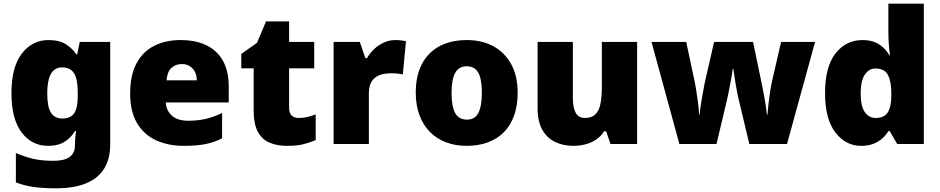

<svg xmlns="http://www.w3.org/2000/svg" viewBox="-20 -780 5090 1040"><path d="M243 -563Q301 -563 336.5 -540.5Q372 -518 394 -485H398L412 -553H577V1Q577 79 545 132Q513 185 447.5 212.5Q382 240 282 240Q215 240 164 233Q113 226 66 208V49Q116 70 161 80.5Q206 91 271 91Q329 91 357.5 70Q386 49 386 9V-1Q386 -14 387.5 -32Q389 -50 392 -70H386Q367 -37 332 -13.5Q297 10 240 10Q152 10 97 -63Q42 -136 42 -276Q42 -416 98 -489.5Q154 -563 243 -563ZM315 -415Q289 -415 271 -399Q253 -383 244.5 -351.5Q236 -320 236 -273Q236 -201 256 -169.5Q276 -138 318 -138Q341 -138 357 -145.5Q373 -153 382.5 -167.5Q392 -182 396.5 -204Q401 -226 401 -256V-279Q401 -322 393.5 -352.5Q386 -383 367.5 -399Q349 -415 315 -415Z M958 -563Q1039 -563 1097.5 -535Q1156 -507 1187.5 -451Q1219 -395 1219 -310V-225H878Q880 -182 910.5 -154Q941 -126 999 -126Q1051 -126 1094 -136Q1137 -146 1183 -168V-31Q1143 -10 1095.5 0Q1048 10 976 10Q892 10 826.5 -19.5Q761 -49 723 -112Q685 -175 685 -273Q685 -373 719.5 -437Q754 -501 815.5 -532Q877 -563 958 -563ZM965 -433Q931 -433 908.5 -412Q886 -391 882 -345H1046Q1046 -370 1036.5 -389.5Q1027 -409 1009 -421Q991 -433 965 -433Z M1598 -141Q1624 -141 1645.5 -146.5Q1667 -152 1690 -160V-21Q1659 -8 1624 1Q1589 10 1535 10Q1481 10 1440.5 -7Q1400 -24 1377 -65.5Q1354 -107 1354 -182V-410H1287V-488L1372 -548L1421 -664H1546V-553H1682V-410H1546V-195Q1546 -168 1559.5 -154.5Q1573 -141 1598 -141Z M2121 -563Q2137 -563 2154 -561Q2171 -559 2179 -557L2162 -377Q2152 -379 2137.5 -381Q2123 -383 2097 -383Q2079 -383 2058.5 -379.5Q2038 -376 2019.5 -365Q2001 -354 1989.5 -332Q1978 -310 1978 -272V0H1787V-553H1929L1959 -465H1968Q1983 -492 2007 -514.5Q2031 -537 2060.5 -550Q2090 -563 2121 -563Z M2784 -278Q2784 -209 2765 -155Q2746 -101 2710 -64.5Q2674 -28 2623 -9Q2572 10 2507 10Q2447 10 2396.5 -9Q2346 -28 2309.5 -64.5Q2273 -101 2252.5 -155Q2232 -209 2232 -278Q2232 -370 2265.5 -433.5Q2299 -497 2361 -530Q2423 -563 2510 -563Q2590 -563 2651.5 -530Q2713 -497 2748.5 -433.5Q2784 -370 2784 -278ZM2426 -278Q2426 -231 2434 -198Q2442 -165 2460.5 -148.5Q2479 -132 2509 -132Q2539 -132 2556.5 -148.5Q2574 -165 2582 -198Q2590 -231 2590 -278Q2590 -325 2582 -357Q2574 -389 2556 -405Q2538 -421 2508 -421Q2465 -421 2445.5 -385Q2426 -349 2426 -278Z M3431 -553V0H3287L3263 -69H3252Q3235 -41 3208.5 -23.5Q3182 -6 3150.5 2Q3119 10 3085 10Q3031 10 2987 -11Q2943 -32 2917.5 -77Q2892 -122 2892 -193V-553H3083V-251Q3083 -197 3098.5 -169Q3114 -141 3149 -141Q3185 -141 3205 -160.5Q3225 -180 3232.5 -218Q3240 -256 3240 -311V-553Z M3981 -242Q3977 -261 3972 -284.5Q3967 -308 3963.5 -332Q3960 -356 3957 -376Q3954 -396 3952 -407H3949Q3948 -396 3944.5 -376Q3941 -356 3936.5 -331.5Q3932 -307 3927 -281.5Q3922 -256 3917 -235L3861 0H3660L3509 -553H3697L3742 -341Q3747 -318 3752 -285.5Q3757 -253 3761.5 -219.5Q3766 -186 3767 -159H3770Q3771 -179 3775 -205Q3779 -231 3783.5 -257Q3788 -283 3792 -303Q3796 -323 3797 -330L3848 -553H4059L4106 -327Q4110 -308 4115.5 -278.5Q4121 -249 4126.5 -217Q4132 -185 4134 -159H4137Q4139 -186 4143 -220.5Q4147 -255 4152 -287.5Q4157 -320 4162 -341L4211 -553H4395L4243 0H4039Z M4645 10Q4560 10 4504.5 -63Q4449 -136 4449 -276Q4449 -418 4505.5 -490.5Q4562 -563 4652 -563Q4689 -563 4716 -552.5Q4743 -542 4763 -523.5Q4783 -505 4797 -482H4801Q4797 -503 4794.5 -540Q4792 -577 4792 -612V-760H4984V0H4840L4799 -70H4792Q4779 -48 4759 -30Q4739 -12 4711 -1Q4683 10 4645 10ZM4723 -141Q4769 -141 4788 -170Q4807 -199 4808 -259V-274Q4808 -339 4789.5 -374Q4771 -409 4721 -409Q4687 -409 4664.5 -376Q4642 -343 4642 -273Q4642 -204 4664.5 -172.5Q4687 -141 4723 -141Z"/></svg>

Font: Noto Sans Armenian Black
Style: Regular
Weight: 900
Version: Version 2.007